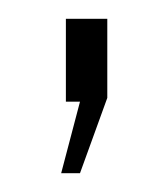

<svg xmlns="http://www.w3.org/2000/svg" viewBox="-20 -108 174 204"><path d="M45 76 65 0H50V-88H94V-4L65 76Z"/></svg>

Font: Bebas Neue Book
Style: Regular
Weight: 400
Designer: Ryoichi Tsunekawa
Foundry: Ryoichi Tsunekawa
Version: Version 001.003